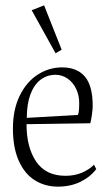

<svg xmlns="http://www.w3.org/2000/svg" viewBox="-20 -676 401 710"><path d="M335.9 -50.8 327.6 -66.9Q309.1 -48.3 282.2 -37.1Q255.4 -25.9 222.2 -25.9Q149.4 -25.9 113.8 -78.4Q78.1 -130.9 78.1 -216.8L314 -220.2Q317.4 -233.4 320.1 -253.2Q322.8 -272.9 322.8 -284.2Q322.8 -358.9 293.9 -392.8Q265.1 -426.8 209.5 -426.8Q161.1 -426.8 119.6 -400.1Q78.1 -373.5 53 -322.3Q27.8 -271 27.8 -200.7Q27.8 -129.4 49.6 -81.1Q71.3 -32.7 108.9 -9.3Q146.5 14.2 194.3 14.2Q240.7 14.2 277.3 -3.7Q314 -21.5 335.9 -50.8ZM272.9 -295.4Q272.9 -260.3 268.1 -251L79.1 -240.2Q79.1 -290.5 92.3 -326.4Q105.5 -362.3 129.6 -380.9Q153.8 -399.4 185.5 -399.4Q209.5 -399.4 229.5 -385.7Q249.5 -372.1 261.2 -348.1Q272.9 -324.2 272.9 -295.4ZM185.5 -479 208 -492.2 143.1 -656.2 97.2 -638.2Z"/></svg>

Font: Neuton ExtraLight
Style: Regular
Weight: 275
Designer: Brian M Zick
Foundry: Brian M Zick
Version: Version 1.560